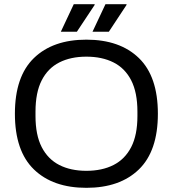

<svg xmlns="http://www.w3.org/2000/svg" viewBox="-20 -888 828 920"><path d="M393.8 12Q233.7 12 142.6 -76.1Q51.4 -164.3 51.4 -343Q51.4 -521.7 142.6 -609.9Q233.7 -698 393.8 -698Q554.3 -698 645.4 -609.9Q736.5 -521.7 736.5 -343Q736.5 -164.3 645.4 -76.1Q554.3 12 393.8 12ZM393.8 -69.5Q469.2 -69.5 524 -97.4Q578.9 -125.3 608.7 -183.2Q638.5 -241.2 638.5 -331.9V-353Q638.5 -444.8 608.7 -503Q578.9 -561.2 524 -588.8Q469.2 -616.5 393.8 -616.5Q318.8 -616.5 264.2 -588.8Q209.6 -561.2 179.8 -503Q150.1 -444.8 150.1 -353V-331.9Q150.1 -241.2 179.8 -183.2Q209.6 -125.3 264.2 -97.4Q318.8 -69.5 393.8 -69.5ZM423.3 -736 485.4 -868H585.7L586.7 -865L501.6 -736ZM271.5 -736 333.5 -868H432.9L433.9 -865L348.4 -736Z"/></svg>

Font: Archivo Variable SemiBold
Style: Regular
Weight: 600
Designer: Hector Gatti
Foundry: Omnibus-Type
Version: Version 2.001